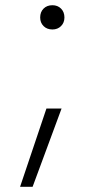

<svg xmlns="http://www.w3.org/2000/svg" viewBox="-20 -546 390 736"><path d="M57 170 158 -130H216L105 170ZM181 -433Q160 -433 147 -446Q134 -459 134 -479Q134 -500 147 -513Q160 -526 181 -526Q201 -526 214 -513Q227 -500 227 -479Q227 -459 214 -446Q201 -433 181 -433Z"/></svg>

Font: M PLUS 2 Thin Light
Style: Regular
Weight: 300
Version: Version 1.001